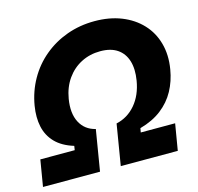

<svg xmlns="http://www.w3.org/2000/svg" viewBox="-114 -850 996 964"><g transform="rotate(-15 384.5 -368.5)"><path d="M-6.8 0 16.1 -137.2H194.8L198.2 -158.7Q137.7 -177.2 103.5 -212.6Q69.3 -248 58.8 -296.9Q48.3 -345.7 58.1 -404.8Q70.3 -477.5 105 -538.6Q139.6 -599.6 192.9 -644Q246.1 -688.5 313.5 -712.9Q380.9 -737.3 458 -737.3Q535.2 -737.3 596.7 -712.9Q658.2 -688.5 700 -644Q741.7 -599.6 758.5 -538.6Q775.4 -477.5 763.2 -404.8Q753.4 -345.7 726.8 -296.9Q700.2 -248 654.5 -212.6Q608.9 -177.2 542 -158.7L538.1 -137.2H716.8L693.8 0H397.5L432.6 -212.4Q492.2 -225.6 532.7 -273.2Q573.2 -320.8 585.4 -394Q595.2 -453.1 582 -495.6Q568.8 -538.1 534.9 -561Q501 -584 446.8 -584Q392.6 -584 347.7 -561Q302.7 -538.1 272.5 -495.4Q242.2 -452.6 232.4 -394Q220.2 -320.8 245.1 -273.2Q270 -225.6 324.7 -212.4L289.6 0Z"/></g></svg>

Font: Inter 20pt ExtraBold
Style: Italic
Weight: 800
Italic angle: -9.3988°
Version: Version 4.001;git-66647c0bb